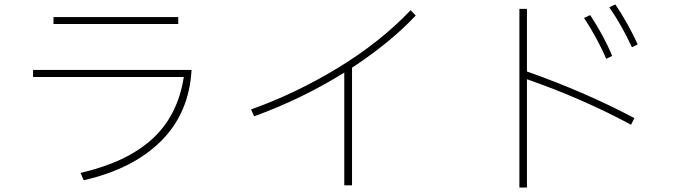

<svg xmlns="http://www.w3.org/2000/svg" viewBox="-20 -810 3040 865"><path d="M221 -733H783V-702H221ZM129 -495H843Q832 -300 705 -174Q578 -48 357 2L343 -31Q551 -79 666 -184Q781 -289 808 -463H129Z M1853 -740Q1738 -618 1566 -505V25H1531V-483Q1342 -365 1125 -286L1111 -317Q1311 -388 1502 -504Q1693 -620 1830 -764Z M2827 -597Q2779 -700 2725 -777L2752 -790Q2781 -748 2808 -699Q2835 -650 2853 -610ZM2354 -770V-488Q2617 -395 2838 -278L2823 -248Q2604 -366 2354 -453V35H2320V-770ZM2711 -545Q2694 -586 2667 -636Q2640 -686 2611 -729L2639 -742Q2703 -644 2738 -558Z"/></svg>

Font: IBM Plex Sans JP ExtraLight
Style: Regular
Weight: 200
Designer: Mike Abbink; Paul van der Laan; Pieter van Rosmalen; Wujin Sim; Yejin Wi; Jinhee Kim; Boomi Park; Yona Kim; Kichan Ma
Foundry: Sandoll Inc.
Version: Version 1.001